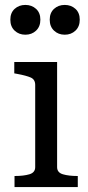

<svg xmlns="http://www.w3.org/2000/svg" viewBox="-20 -760 359 780"><path d="M83 -619Q57 -619 39.5 -635.5Q22 -652 22 -680Q22 -708 39.5 -724Q57 -740 83 -740Q109 -740 126.5 -724Q144 -708 144 -680Q144 -652 126.5 -635.5Q109 -619 83 -619ZM243 -619Q217 -619 199.5 -635.5Q182 -652 182 -680Q182 -708 199.5 -724Q217 -740 243 -740Q269 -740 286.5 -724Q304 -708 304 -680Q304 -652 286.5 -635.5Q269 -619 243 -619ZM212 -508V-81Q212 -59 235.5 -52Q259 -45 295 -45H296V0H39V-45H40Q76 -45 99.5 -52Q123 -59 123 -81V-415Q123 -437 105 -445Q87 -453 49 -460L38 -462V-508Z"/></svg>

Font: Roboto Serif 20pt
Style: Regular
Weight: 400
Designer: Greg Gazdowicz
Foundry: Commercial Type
Version: Version 1.008